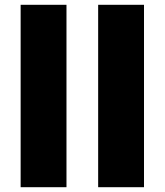

<svg xmlns="http://www.w3.org/2000/svg" viewBox="-20 -780 686 800"><path d="M257 0V-760H66V0Z M580 0V-760H389V0Z"/></svg>

Font: Noto Sans Thai Looped Black
Style: Regular
Weight: 900
Designer: Sasikarn Vongin, Ben Mitchell
Foundry: The Fontpad Ltd
Version: Version 1.001